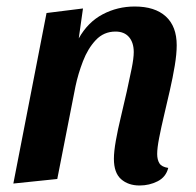

<svg xmlns="http://www.w3.org/2000/svg" viewBox="-20 -550 602 590"><path d="M409 20Q374 20 352 0.5Q330 -19 330 -62Q330 -84 336 -118Q342 -152 351.5 -191Q361 -230 369.5 -268.5Q378 -307 384.5 -339Q391 -371 391 -390Q391 -419 376.5 -436Q362 -453 335 -453Q299 -453 274.5 -427Q250 -401 235 -362Q220 -323 212 -285L156 0L21 14L123 -510L235 -524L222 -432Q250 -482 295.5 -506Q341 -530 394 -530Q456 -530 489.5 -499.5Q523 -469 523 -411Q523 -384 517 -348Q511 -312 502 -272.5Q493 -233 484 -195Q475 -157 469 -126Q463 -95 463 -77Q463 -59 470 -48Q477 -37 497 -34Q490 -6 464.5 7Q439 20 409 20Z"/></svg>

Font: Sansita Swashed Light Medium
Style: Regular
Weight: 500
Version: Version 1.003